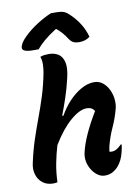

<svg xmlns="http://www.w3.org/2000/svg" viewBox="-106 -1062 812 1139"><g transform="rotate(-10 300.0 -492.0)"><path d="M463 -547Q493 -547 514.5 -530Q536 -513 549.5 -486Q563 -459 566.5 -429Q570 -399 564 -373Q549 -315 525.5 -264Q502 -213 487 -155Q486 -147 484.5 -140Q483 -133 482 -125Q486 -124 489.5 -123.5Q493 -123 497 -123Q512 -123 527 -132Q542 -141 555 -155H561Q560 -146 558.5 -136Q557 -126 553 -111Q546 -82 536 -62.5Q526 -43 512 -27Q495 -9 476 0.5Q457 10 431 10Q403 10 378 -13Q353 -36 340.5 -70.5Q328 -105 335 -141Q346 -192 373.5 -252.5Q401 -313 440 -377Q427 -402 393 -402Q351 -402 295 -354Q239 -306 185 -217Q170 -167 159.5 -113Q149 -59 147 0Q137 3 122 3Q84 3 58.5 -17Q33 -37 23.5 -69.5Q14 -102 23 -139Q39 -213 60 -276Q81 -339 103 -398Q125 -457 144.5 -518.5Q164 -580 178 -652Q183 -678 183.5 -704.5Q184 -731 176 -750Q189 -755 201.5 -756.5Q214 -758 228 -758Q261 -758 285 -743Q309 -728 317.5 -692Q326 -656 310 -593Q297 -537 279.5 -485Q262 -433 243 -383H251Q275 -427 310 -464.5Q345 -502 385 -524.5Q425 -547 463 -547ZM283 -994H315Q341 -994 358 -988.5Q375 -983 397 -961Q426 -933 448.5 -898Q471 -863 484 -817Q470 -806 454 -801Q438 -796 421 -796Q396 -796 382.5 -803.5Q369 -811 357 -830Q347 -846 333.5 -862Q320 -878 299 -896H294Q250 -868 221 -843Q192 -818 174 -796H141Q73 -796 77 -825Q79 -836 87 -850Q95 -864 114 -883Q149 -918 196 -948Q243 -978 283 -994Z"/></g></svg>

Font: Recursive Mn Csl St
Style: Bold Italic
Weight: 700
Italic angle: -15°
Monospace: yes
Version: Version 1.079;hotconv 1.0.112;makeotfexe 2.5.65598; ttfautoh